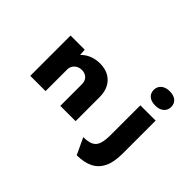

<svg xmlns="http://www.w3.org/2000/svg" viewBox="-188 -1204 1803 1803"><g transform="rotate(45 713.5 -302.5)"><path d="M143 0V-535H331L341 -405L293 -391Q304 -434 335.5 -469Q367 -504 416 -525Q465 -546 525 -546Q595 -546 644 -517.5Q693 -489 719 -438.5Q745 -388 745 -322V0H542V-286Q542 -315 530.5 -336.5Q519 -358 497.5 -370Q476 -382 447 -382Q422 -382 403 -373.5Q384 -365 371 -351Q358 -337 352 -321Q346 -305 346 -289V0H245Q200 0 174.5 0Q149 0 143 0ZM979 219 902 55Q969 55 1005.5 36Q1042 17 1056 -26.5Q1070 -70 1070 -144V-535H1273V-96Q1273 17 1239 86Q1205 155 1139.5 187Q1074 219 979 219ZM1171 -632Q1117 -632 1086.5 -657Q1056 -682 1056 -728Q1056 -770 1087 -797Q1118 -824 1171 -824Q1225 -824 1255.5 -799Q1286 -774 1286 -728Q1286 -686 1255 -659Q1224 -632 1171 -632Z"/></g></svg>

Font: Lexend Giga Black
Style: Regular
Weight: 900
Designer: Bonnie Shaver-Troup, Thomas Jockin
Foundry: Lexend
Version: Version 1.007